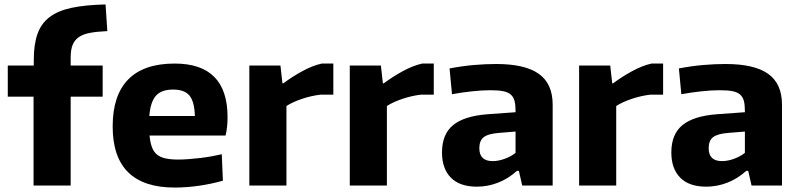

<svg xmlns="http://www.w3.org/2000/svg" viewBox="-20 -835 3596 864"><path d="M131 -400H15V-540H132V-565Q132 -635 148.5 -682Q165 -729 203 -758Q241 -787 303 -800Q365 -813 455 -815L463 -695Q416 -693 384.5 -687Q353 -681 334 -667.5Q315 -654 306.5 -632Q298 -610 298 -577V-540H442V-400H298V0H131Z M766 9Q487 9 487 -266Q487 -406 557 -477.5Q627 -549 766 -549Q1004 -549 1004 -308Q1004 -261 995 -225H653Q656 -193 664 -172Q672 -151 687 -139Q702 -127 725.5 -122Q749 -117 782 -117Q804 -117 829.5 -119Q855 -121 881 -124Q907 -127 932 -131.5Q957 -136 978 -141L983 -22Q935 -8 878 0.5Q821 9 766 9ZM759 -432Q707 -432 682 -404.5Q657 -377 652 -313H857Q855 -378 832.5 -405Q810 -432 759 -432Z M1102 -540H1242L1251 -460H1255Q1295 -490 1341 -515Q1387 -540 1428 -549H1480V-409H1422Q1380 -404 1338.5 -390Q1297 -376 1269 -358V0H1102Z M1554 -540H1694L1703 -460H1707Q1747 -490 1793 -515Q1839 -540 1880 -549H1932V-409H1874Q1832 -404 1790.5 -390Q1749 -376 1721 -358V0H1554Z M2126 5Q2049 5 2009 -35.5Q1969 -76 1969 -149Q1969 -231 2019 -272Q2069 -313 2175 -321L2300 -330V-336Q2300 -363 2295.5 -380.5Q2291 -398 2279 -409Q2267 -420 2245 -424.5Q2223 -429 2187 -429Q2150 -429 2103.5 -424Q2057 -419 2014 -411L2003 -527Q2060 -538 2112.5 -542.5Q2165 -547 2213 -547Q2343 -547 2405 -502.5Q2467 -458 2467 -364V0H2330L2315 -66H2306Q2266 -30 2220 -12.5Q2174 5 2126 5ZM2197 -110Q2223 -110 2251.5 -120.5Q2280 -131 2300 -147V-243L2226 -237Q2176 -233 2156.5 -217.5Q2137 -202 2137 -168Q2137 -110 2197 -110Z M2586 -540H2726L2735 -460H2739Q2779 -490 2825 -515Q2871 -540 2912 -549H2964V-409H2906Q2864 -404 2822.5 -390Q2781 -376 2753 -358V0H2586Z M3158 5Q3081 5 3041 -35.5Q3001 -76 3001 -149Q3001 -231 3051 -272Q3101 -313 3207 -321L3332 -330V-336Q3332 -363 3327.5 -380.5Q3323 -398 3311 -409Q3299 -420 3277 -424.5Q3255 -429 3219 -429Q3182 -429 3135.5 -424Q3089 -419 3046 -411L3035 -527Q3092 -538 3144.5 -542.5Q3197 -547 3245 -547Q3375 -547 3437 -502.5Q3499 -458 3499 -364V0H3362L3347 -66H3338Q3298 -30 3252 -12.5Q3206 5 3158 5ZM3229 -110Q3255 -110 3283.5 -120.5Q3312 -131 3332 -147V-243L3258 -237Q3208 -233 3188.5 -217.5Q3169 -202 3169 -168Q3169 -110 3229 -110Z"/></svg>

Font: Encode Sans Normal
Style: Bold
Weight: 700
Designer: Pablo Impallari, Andres Torresi
Foundry: Pablo Impallari, Andres Torresi
Version: Version 1.000; ttfautohint (v1.00) -l 8 -r 50 -G 200 -x 14 -